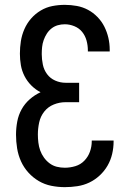

<svg xmlns="http://www.w3.org/2000/svg" viewBox="-20 -763 540 791"><path d="M247 8Q219 8 191.5 2.5Q164 -3 140 -17Q116 -31 97 -52Q78 -73 66.5 -98.5Q55 -124 50.5 -152Q46 -180 46 -208Q46 -235 51 -262Q56 -289 69 -312.5Q82 -336 102.5 -354Q123 -372 147 -383Q126 -394 109 -411Q92 -428 81 -449.5Q70 -471 66 -494.5Q62 -518 62 -542Q62 -568 66 -593.5Q70 -619 80.5 -643Q91 -667 108 -686.5Q125 -706 147.5 -719.5Q170 -733 195.5 -738Q221 -743 247 -743Q272 -743 296.5 -738.5Q321 -734 342.5 -722.5Q364 -711 381.5 -693Q399 -675 410 -653Q421 -631 426.5 -607Q432 -583 432 -558V-551H342V-555Q342 -576 336.5 -596Q331 -616 318.5 -631.5Q306 -647 286.5 -655Q267 -663 247 -663Q232 -663 218 -659Q204 -655 192.5 -646Q181 -637 173 -624.5Q165 -612 160 -598Q155 -584 153.5 -569.5Q152 -555 152 -540Q152 -519 156.5 -497Q161 -475 174 -457.5Q187 -440 207.5 -431Q228 -422 250 -422H306V-342H250Q225 -342 201.5 -332.5Q178 -323 162.5 -303.5Q147 -284 141.5 -259Q136 -234 136 -209Q136 -193 138 -176Q140 -159 145.5 -143.5Q151 -128 161 -114Q171 -100 184.5 -90Q198 -80 214 -76Q230 -72 247 -72Q269 -72 290.5 -78.5Q312 -85 327.5 -101Q343 -117 350.5 -138Q358 -159 358 -181V-184H448V-180Q448 -154 442 -128.5Q436 -103 423 -80.5Q410 -58 390.5 -40Q371 -22 348 -11Q325 0 299 4Q273 8 247 8Z"/></svg>

Font: Iosevka Term Curly Medium
Style: Regular
Weight: 500
Designer: Belleve Invis
Foundry: Belleve Invis
Version: Version 32.3.0